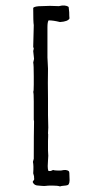

<svg xmlns="http://www.w3.org/2000/svg" viewBox="-20 -670 347 688"><path d="M152 -165V-155Q152 -152 152 -148.5Q152 -145 152 -139.5Q152 -134 152 -131Q152 -127 152.5 -121Q153 -115 153 -112Q153 -106 152 -95Q151 -84 151 -75Q151 -66 153 -58Q160 -55 170 -61Q175 -59 186 -59Q197 -59 199 -59Q219 -64 227 -56Q229 -54 229 -35Q231 -11 223 -7Q218 -5 209 -4.5Q200 -4 195 -2Q187 -5 168 -5H164Q150 -5 145 -4Q139 -3 129.5 -4Q120 -5 118 -5Q103 -5 98 -16Q96 -19 100 -23Q104 -27 102 -32Q103 -38 99 -49Q101 -77 98 -90Q101 -99 101 -101Q101 -192 102 -235Q102 -236 101.5 -238Q101 -240 101 -241V-272Q101 -277 101 -306.5Q101 -336 99 -341Q101 -341 101 -367Q101 -393 101 -397Q101 -438 99 -446Q100 -448 100.5 -452.5Q101 -457 102 -459Q102 -460 99 -487Q99 -489 100 -491.5Q101 -494 101 -496Q101 -497 100 -499Q99 -501 99 -502L101 -580Q99 -590 99 -642Q105 -648 129 -648Q158 -650 191 -648Q214 -654 226 -645L228 -626Q228 -611 229 -604Q224 -593 195 -591Q171 -597 154 -597Q150 -591 150 -572Q150 -561 150 -539Q150 -517 150 -498.5Q150 -480 150 -464Q150 -458 151 -444.5Q152 -431 152 -424Q151 -375 152 -317V-258Q152 -250 152.5 -235Q153 -220 153 -213Q153 -210 152.5 -203Q152 -196 152 -192Q153 -192 152.5 -179Q152 -166 152 -165Z"/></svg>

Font: FuturaRenner Light
Style: Regular
Weight: 300
Designer: BSozoo
Foundry: BSozoo
Version: Version 1.001;PS 001.001;hotconv 1.0.70;makeotf.lib2.5.58329